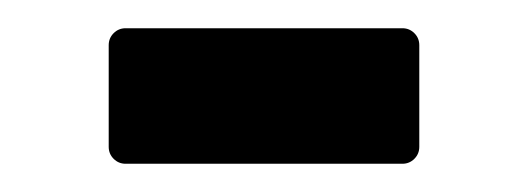

<svg xmlns="http://www.w3.org/2000/svg" viewBox="-20 -697 375 136"><path d="M57 -593V-665Q57 -670 60.5 -673.5Q64 -677 69 -677H265Q270 -677 273.5 -673.5Q277 -670 277 -665V-593Q277 -588 273.5 -584.5Q270 -581 265 -581H69Q64 -581 60.5 -584.5Q57 -588 57 -593Z"/></svg>

Font: Barlow Condensed
Style: Bold
Weight: 700
Width: 3
Designer: Jeremy Tribby
Foundry: Tribby Type
Version: Version 1.500